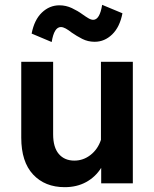

<svg xmlns="http://www.w3.org/2000/svg" viewBox="-20 -759 638 795"><path d="M530 0H399V-64Q375 -26 336.5 -5Q298 16 248 16Q166 16 117 -36.5Q68 -89 68 -189V-503H200V-203Q200 -149 223.5 -121.5Q247 -94 288 -94Q325 -94 355 -117.5Q385 -141 398 -180V-503H530ZM403 -739 487 -704Q476 -647 444.5 -616.5Q413 -586 372 -586Q344 -586 320.5 -598Q297 -610 277 -624Q263 -635 252 -641Q241 -647 232 -647Q204 -647 194 -585L111 -620Q122 -677 153.5 -707Q185 -737 226 -737Q253 -737 277.5 -725.5Q302 -714 321 -700Q335 -690 346 -683.5Q357 -677 366 -677Q393 -677 403 -739Z"/></svg>

Font: Wix Madefor Text
Style: Bold
Weight: 700
Designer: Dalton Maag Ltd
Foundry: Dalton Maag Ltd
Version: Version 3.100